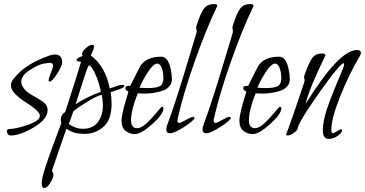

<svg xmlns="http://www.w3.org/2000/svg" viewBox="-20 -652 1802 948"><path d="M287 -343Q285 -323 261 -286Q237 -249 224 -249Q220 -249 220 -255Q220 -264 231 -291.5Q242 -319 242 -327Q242 -342 224 -342Q221 -342 191 -337Q166 -331 125.5 -305Q85 -279 85 -248Q85 -237 90 -228Q103 -202 135.5 -184Q168 -166 191.5 -150Q215 -134 215 -108Q215 -64 147.5 -23.5Q80 17 32 17Q24 17 19 10.5Q14 4 14 -3Q14 -15 25 -15Q58 -15 117.5 -35.5Q177 -56 177 -80Q177 -94 154.5 -113Q132 -132 105.5 -148Q79 -164 56.5 -186.5Q34 -209 34 -230Q34 -247 46 -262Q55 -273 65 -283.5Q75 -294 84 -302Q93 -310 104.5 -318Q116 -326 125 -332Q134 -338 146 -344Q158 -350 165 -353.5Q172 -357 183.5 -362Q195 -367 199.5 -368.5Q204 -370 214 -374Q224 -378 225 -378Q242 -383 251 -383Q287 -383 287 -343Z M522 -215Q528 -217 541 -222Q554 -227 565 -230Q576 -233 587 -233Q594 -233 594 -230Q594 -223 584 -217.5Q574 -212 553.5 -206Q533 -200 526 -197Q531 -171 531 -140Q531 -62 491.5 -26.5Q452 9 398 9Q340 9 308 -17Q299 9 274 81.5Q249 154 238 186Q237 188 237 190Q237 193 240.5 199Q244 205 244 211Q244 223 229 249.5Q214 276 198 276Q186 276 186 251Q186 230 202.5 178Q219 126 250.5 42.5Q282 -41 283 -45Q280 -52 280 -62Q280 -85 302 -99Q369 -306 380 -346Q380 -347 369 -348.5Q358 -350 358 -355Q358 -363 374 -370L389 -376Q385 -380 385 -384Q385 -398 404 -414.5Q423 -431 436 -431Q444 -431 444 -421Q444 -412 439 -402L428 -378Q499 -328 522 -215ZM483 -183Q466 -183 414 -151.5Q362 -120 342 -102L320 -39Q355 -16 388 -16Q439 -16 463.5 -49.5Q488 -83 488 -131Q488 -153 483 -183ZM478 -199Q471 -235 459 -266Q447 -297 436.5 -313Q426 -329 419 -329Q416 -329 406 -300.5Q396 -272 379 -218Q362 -164 353 -137Q401 -170 478 -199Z M823 -311Q829 -280 829 -261Q829 -239 814 -223.5Q799 -208 775 -201.5Q751 -195 732 -192.5Q713 -190 696 -190Q686 -190 673.5 -190.5Q661 -191 660 -191Q627 -107 627 -59Q627 -19 657 -19Q678 -19 706 -45.5Q734 -72 755 -98.5Q776 -125 780 -125Q787 -125 787 -117Q787 -89 732 -39.5Q677 10 646 10Q621 10 600.5 -5.5Q580 -21 580 -57Q580 -68 583 -83Q590 -121 601.5 -157Q613 -193 614 -201Q599 -205 599 -217Q599 -228 616 -228H623Q663 -307 669 -319Q697 -372 776 -372Q810 -372 823 -311ZM787 -263Q787 -288 782 -306Q777 -324 770.5 -331Q764 -338 757 -338Q737 -338 709.5 -295Q682 -252 669 -219Q671 -219 685 -218Q699 -217 709 -217Q750 -217 768 -226Q786 -235 787 -263Z M1053 -623Q998 -509 941 -347.5Q884 -186 857 -65Q856 -62 856 -57Q856 -45 866 -45Q872 -45 898.5 -60Q925 -75 932 -75Q938 -75 941 -71Q941 -59 891 -26.5Q841 6 820 6Q801 6 801 -12Q801 -22 805 -33Q831 -104 853.5 -174Q876 -244 905 -340.5Q934 -437 948 -483Q951 -492 951 -501Q951 -505 949.5 -508.5Q948 -512 948 -515Q948 -518 951 -527Q971 -590 988 -611Q1005 -632 1038 -632Q1052 -632 1053 -623Z M1232 -623Q1177 -509 1120 -347.5Q1063 -186 1036 -65Q1035 -62 1035 -57Q1035 -45 1045 -45Q1051 -45 1077.5 -60Q1104 -75 1111 -75Q1117 -75 1120 -71Q1120 -59 1070 -26.5Q1020 6 999 6Q980 6 980 -12Q980 -22 984 -33Q1010 -104 1032.5 -174Q1055 -244 1084 -340.5Q1113 -437 1127 -483Q1130 -492 1130 -501Q1130 -505 1128.5 -508.5Q1127 -512 1127 -515Q1127 -518 1130 -527Q1150 -590 1167 -611Q1184 -632 1217 -632Q1231 -632 1232 -623Z M1405 -311Q1411 -280 1411 -261Q1411 -239 1396 -223.5Q1381 -208 1357 -201.5Q1333 -195 1314 -192.5Q1295 -190 1278 -190Q1268 -190 1255.5 -190.5Q1243 -191 1242 -191Q1209 -107 1209 -59Q1209 -19 1239 -19Q1260 -19 1288 -45.5Q1316 -72 1337 -98.5Q1358 -125 1362 -125Q1369 -125 1369 -117Q1369 -89 1314 -39.5Q1259 10 1228 10Q1203 10 1182.5 -5.5Q1162 -21 1162 -57Q1162 -68 1165 -83Q1172 -121 1183.5 -157Q1195 -193 1196 -201Q1181 -205 1181 -217Q1181 -228 1198 -228H1205Q1245 -307 1251 -319Q1279 -372 1358 -372Q1392 -372 1405 -311ZM1369 -263Q1369 -288 1364 -306Q1359 -324 1352.5 -331Q1346 -338 1339 -338Q1319 -338 1291.5 -295Q1264 -252 1251 -219Q1253 -219 1267 -218Q1281 -217 1291 -217Q1332 -217 1350 -226Q1368 -235 1369 -263Z M1755 -372Q1704 -287 1660 -177Q1616 -67 1616 -12Q1616 6 1624 6Q1627 6 1643.5 -4Q1660 -14 1663 -14Q1669 -14 1669 -8Q1669 4 1647 19Q1625 34 1603 34Q1574 34 1574 -9Q1574 -48 1590 -100Q1606 -152 1640 -233Q1674 -314 1674 -315Q1679 -328 1679 -335Q1679 -340 1676 -340Q1671 -340 1654 -322Q1611 -274 1531 -158Q1451 -42 1449 -15Q1448 -8 1430 4.5Q1412 17 1400 17Q1393 17 1392 10Q1394 13 1429.5 -90Q1465 -193 1480 -239Q1484 -251 1484 -257Q1484 -261 1482.5 -264.5Q1481 -268 1481 -270Q1481 -274 1484 -283Q1507 -347 1523 -367.5Q1539 -388 1572 -388Q1585 -388 1587 -379Q1505 -211 1489 -139Q1654 -405 1742 -405Q1762 -405 1762 -392Q1762 -383 1755 -372Z"/></svg>

Font: Bilbo Swash Caps
Style: Regular
Weight: 400
Designer: Robert E. Leuschke
Foundry: Robert E. Leuschke
Version: Version 1.003